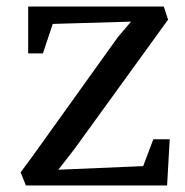

<svg xmlns="http://www.w3.org/2000/svg" viewBox="-20 -566 566 586"><path d="M493 -506 207 -111 158 -48 417 -59 448 -141H498L490 0H59L43 -40L77 -86L340 -453L380 -500L141 -493L111 -403H66V-546H480Z"/></svg>

Font: Martel DemiBold
Style: Regular
Weight: 600
Designer: Dan Reynolds
Foundry: Dan Reynolds
Version: Version 1.001; ttfautohint (v1.1) -l 5 -r 5 -G 72 -x 0 -D la